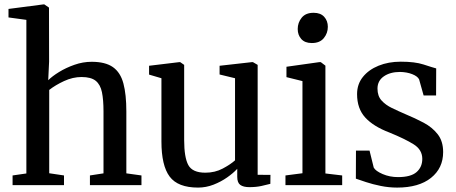

<svg xmlns="http://www.w3.org/2000/svg" viewBox="-20 -839 2064 870"><path d="M99.5 -53V-749L18.5 -760V-798.5L176 -819H181L202 -804.5L202.5 -560L198.5 -475.5Q216.5 -493.5 247.8 -512.8Q279 -532 317.5 -545.5Q356 -559 395.5 -559Q457.5 -559 491.8 -534.8Q526 -510.5 539.2 -460.8Q552.5 -411 552.5 -334V-53.5L621 -44V0H387.5V-44L449 -53.5V-334Q449 -386.5 442 -421Q435 -455.5 413.8 -472.8Q392.5 -490 349.5 -490Q310 -490 270.5 -471.8Q231 -453.5 203 -431.5V-54L270 -44V0H37V-44Z M1110 9Q1083 9 1069 -1Q1055 -11 1055 -37.5V-74Q1037 -54.5 1009.2 -35Q981.5 -15.5 947.5 -2.2Q913.5 11 877.5 11Q786 11 748.8 -38.8Q711.5 -88.5 711.5 -198V-484.5L655.5 -501V-541L792.5 -557.5H796.5L814.5 -545V-204Q814.5 -126 833.2 -91.2Q852 -56.5 910.5 -56.5Q954 -56.5 989.2 -75.2Q1024.5 -94 1045 -112.5V-484.5L975 -501.5V-541L1121.5 -557.5H1126L1147.5 -545V-47L1205.5 -46.5L1205 -6Q1188 -1.5 1164.2 3.8Q1140.5 9 1110 9Z M1350.5 -54V-471.5L1278 -489.5V-536.5L1427 -557.5H1433.5L1454.5 -541.5V-53L1530.5 -44V0H1273.5V-44ZM1392.5 -644Q1361.5 -644 1345.2 -662.2Q1329 -680.5 1329 -707.5Q1329 -736.5 1347 -758.8Q1365 -781 1400.5 -781H1401.5Q1432.5 -781 1449 -762.8Q1465.5 -744.5 1465.5 -717.5Q1465.5 -688.5 1447.2 -666.2Q1429 -644 1393.5 -644Z M1654.5 -156.5 1673.5 -79.5Q1682 -64 1714 -50.2Q1746 -36.5 1783.5 -36.5Q1841.5 -36.5 1867.5 -59.2Q1893.5 -82 1893.5 -119Q1893.5 -160.5 1854.5 -185Q1815.5 -209.5 1744.5 -238.5Q1672 -266 1635 -306.5Q1598 -347 1598 -412.5Q1598 -457.5 1624.2 -490.2Q1650.5 -523 1695.2 -541.2Q1740 -559.5 1796 -559.5Q1860 -559.5 1899 -546.8Q1938 -534 1956.5 -529L1956 -406.5H1899.5L1879 -479.5Q1872 -493.5 1847.8 -503Q1823.5 -512.5 1792.5 -513Q1748 -513 1719.2 -493Q1690.5 -473 1690.5 -437.5Q1690.5 -404 1708.8 -383.8Q1727 -363.5 1756 -349.5Q1785 -335.5 1817.5 -321.5Q1861 -303.5 1900 -282.8Q1939 -262 1963.5 -230.5Q1988 -199 1988 -150Q1988 -77 1933 -33Q1878 11 1779.5 11Q1742 11 1705.2 3.5Q1668.5 -4 1638.8 -13.8Q1609 -23.5 1592.5 -29.5L1593 -156.5Z"/></svg>

Font: Merriweather Text
Style: Regular
Weight: 400
Designer: Eben Sorkin
Foundry: Eben Sorkin
Version: Version 2.100; ttfautohint (v1.7.19-72a1) -l 8 -r 50 -G 200 